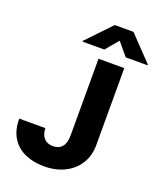

<svg xmlns="http://www.w3.org/2000/svg" viewBox="-167 -1035 963 1149"><g transform="rotate(20 314.5 -460.5)"><path d="M503.9 -707V-217.8Q503.9 -149.9 472.2 -98.4Q440.4 -46.9 383.3 -18.6Q326.2 9.8 252 9.8Q184.6 9.8 131.1 -13.9Q77.6 -37.6 46.9 -86.4Q16.1 -135.3 16.6 -208H182.6Q184.1 -166.5 204.8 -144.3Q225.6 -122.1 261.7 -122.1Q299.3 -122.1 319.6 -146.2Q339.8 -170.4 339.8 -217.8V-707ZM421.9 -851.6 353.5 -770.5H214.8V-775.4L362.3 -929.7H481.4L628.9 -775.4V-770.5H490.2Z"/></g></svg>

Font: Pretendard Std ExtraBold
Style: Regular
Weight: 800
Designer: Base glyphs from Inter by Rasmus Andersson; Hangeul glyphs from Noto Sans CJK(Source Han Sans) by Jang Soo-young and Kan
Foundry: Kil Hyung-jin
Version: Version 1.309